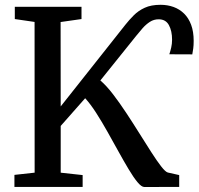

<svg xmlns="http://www.w3.org/2000/svg" viewBox="-20 -771 819 792"><path d="M39.5 0V-49.6L122.9 -58.8L122.6 -680.5L41.1 -692.4V-743H316.2V-692.4L230 -680.1L230.4 -332L497.2 -669Q513 -689 531.9 -707.9Q550.7 -726.9 577.1 -739Q603.4 -751.2 642.4 -751.2Q671.1 -751.2 696 -742.2Q720.9 -733.1 739.5 -714.8Q758.1 -696.5 768.5 -668.4Q778.9 -640.4 778.9 -602.5Q778.9 -583.5 777.1 -570.9Q775.4 -558.2 773.2 -546.7L678.5 -547.1Q682.8 -559.9 686.3 -575.1Q689.8 -590.2 689.8 -607.2Q689.8 -643.4 676.7 -667.4Q663.7 -691.4 634.5 -691.4Q614.7 -691.4 598.5 -681Q582.4 -670.6 568.7 -655.2Q555.1 -639.7 542.5 -624L394 -439.1Q419 -417.7 446.1 -382.4Q473.2 -347.1 500.9 -305.1Q528.6 -263.1 554.9 -221Q581.3 -179 604.1 -143.3Q627 -107.5 644.6 -84.9Q662.2 -62.2 672.1 -59.4L719.2 -48.8V0L575.6 0.4Q563.6 0.4 547.1 -19.6Q530.5 -39.6 510.7 -72.8Q490.8 -106 468.6 -146.2Q446.4 -186.4 423.2 -227.7Q400 -269 376.8 -305.2Q353.5 -341.5 331.3 -365.8L230.4 -251.5V-58.7L320.9 -48.8V0Z"/></svg>

Font: Merriweather Light
Style: Regular
Weight: 300
Version: Version 2.100